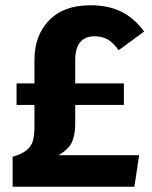

<svg xmlns="http://www.w3.org/2000/svg" viewBox="-20 -710 579 730"><path d="M202 -120H509L491 0H28V-114Q65 -125 82.5 -140Q100 -155 105.5 -176Q111 -197 111 -233V-311H43V-393H111V-482Q111 -575 166.5 -632.5Q222 -690 324 -690Q392 -690 441.5 -665.5Q491 -641 528 -590L431 -519Q411 -548 389.5 -560Q368 -572 340 -572Q266 -572 266 -481V-393H451V-311H266V-241Q266 -196 253 -168.5Q240 -141 202 -120Z"/></svg>

Font: Fira Sans BGR
Style: Bold
Weight: 700
Designer: bBox Type GmbH & Carrois Corporate GbR & Edenspiekermann AG
Foundry: bBox Type GmbH & Carrois Corporate GbR & Edenspiekermann AG
Version: Version 4.301